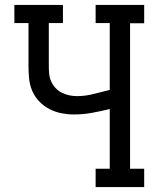

<svg xmlns="http://www.w3.org/2000/svg" viewBox="-20 -755 640 775"><path d="M366 0V-74H423V-315Q387 -306 351 -299.5Q315 -293 278 -293Q253 -293 227.5 -298Q202 -303 179 -315Q156 -327 138 -346Q120 -365 110 -388.5Q100 -412 97.5 -437.5Q95 -463 95 -489V-662H38V-735H234V-662H177V-489Q177 -473 178.5 -457Q180 -441 186.5 -426.5Q193 -412 204 -400Q215 -388 229 -381Q243 -374 258.5 -370.5Q274 -367 290 -367Q324 -367 357 -375.5Q390 -384 423 -392V-662H366V-735H562V-661H505V-74H562V0Z"/></svg>

Font: Iosevka Curly Slab Extended
Style: Regular
Weight: 400
Width: 7
Monospace: yes
Designer: Belleve Invis
Foundry: Belleve Invis
Version: Version 11.1.0; ttfautohint (v1.8.3)